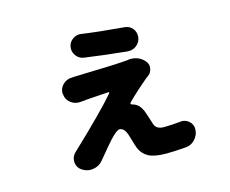

<svg xmlns="http://www.w3.org/2000/svg" viewBox="-101 -793 1201 1002"><g transform="rotate(-15 500.0 -291.5)"><path d="M394.5 -527.3Q369.1 -531.2 353.5 -551.8Q340.8 -569.3 340.8 -588.9Q340.8 -593.8 341.8 -599.6Q345.7 -625 367.2 -639.6Q383.8 -651.4 403.3 -651.4Q409.2 -651.4 414.1 -650.4Q502 -637.7 640.6 -626Q667 -624 683.6 -603.5Q696.3 -586.9 696.3 -566.4Q696.3 -562.5 696.3 -557.6Q692.4 -530.3 670.9 -513.7Q653.3 -500 630.9 -500Q627 -500 623 -500Q497.1 -512.7 394.5 -527.3ZM610.4 -456.1Q619.1 -458 627 -458Q672.9 -458 702.1 -424.8Q714.8 -410.2 714.8 -392.6Q714.8 -388.7 713.9 -385.7Q711.9 -363.3 694.3 -349.6Q686.5 -343.8 679.7 -338.9Q612.3 -282.2 568.4 -237.3Q566.4 -234.4 567.4 -231.4Q568.4 -228.5 571.3 -227.5Q587.9 -223.6 599.6 -214.8Q621.1 -200.2 633.8 -160.2Q637.7 -150.4 644 -128.9Q650.4 -107.4 654.3 -96.7Q665 -69.3 704.1 -69.3Q745.1 -69.3 793 -74.2Q796.9 -75.2 800.8 -75.2Q823.2 -75.2 840.8 -59.6Q859.4 -43 859.4 -18.6Q859.4 14.6 835.9 39.1Q815.4 60.5 785.2 62.5Q721.7 67.4 681.6 67.4Q616.2 67.4 584.5 49.8Q552.7 32.2 539.1 -2Q533.2 -16.6 525.4 -44.9Q517.6 -73.2 516.6 -74.2Q502.9 -118.2 476.6 -118.2Q461.9 -118.2 424.8 -79.1Q398.4 -49.8 344.7 15.6Q324.2 41 291 45.9Q284.2 46.9 278.3 46.9Q252.9 46.9 231.4 32.2Q205.1 14.6 205.1 -17.6Q205.1 -44.9 225.6 -63.5Q405.3 -233.4 473.6 -313.5Q475.6 -315.4 474.1 -317.9Q472.7 -320.3 470.7 -320.3Q458 -319.3 403.8 -315.9Q349.6 -312.5 327.1 -309.6Q322.3 -309.6 317.9 -309.1Q313.5 -308.6 309.6 -308.6Q285.2 -308.6 264.6 -324.2Q241.2 -342.8 239.3 -372.1Q238.3 -375 238.3 -377.9Q238.3 -403.3 256.8 -421.9Q277.3 -443.4 307.6 -443.4Q313.5 -443.4 320.3 -444.3Q555.7 -450.2 610.4 -456.1Z"/></g></svg>

Font: Gen Jyuu GothicX Heavy
Style: Bold
Weight: 900
Designer: [Source Han Sans]
Ryoko NISHIZUKA  (kana & ideographs); Paul D. Hunt (Latin, Greek & Cyrillic); Wenlong ZHANG  (bopomofo
Version: Version 1.002.20150607